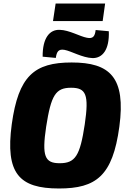

<svg xmlns="http://www.w3.org/2000/svg" viewBox="-20 -1060 731 1094"><path d="M579 -1040H297L282 -940H565ZM320 -890C263 -892 222 -844 223 -737L298 -730C303 -764 312 -782 347 -776C386 -769 449 -731 507 -729C563 -728 604 -775 600 -882L525 -889C521 -856 512 -837 475 -845C436 -852 374 -889 320 -890ZM388 -704C175 -704 85 -627 47 -352C9 -71 90 14 316 14C528 14 622 -58 660 -338C698 -620 606 -704 388 -704ZM385 -560C470 -560 488 -522 463 -352C436 -172 409 -130 320 -130C235 -130 218 -170 243 -338C271 -518 297 -560 385 -560Z"/></svg>

Font: Exo 2 Extra Bold
Style: Italic
Weight: 800
Italic angle: -8°
Designer: Natanael Gama
Version: Version 1.001;PS 001.001;hotconv 1.0.88;makeotf.lib2.5.64775